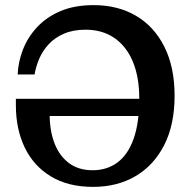

<svg xmlns="http://www.w3.org/2000/svg" viewBox="-20 -717 744 750"><path d="M346 -697Q440 -697 511 -655.5Q582 -614 622 -534.5Q662 -455 662 -343Q662 -230 621.5 -150.5Q581 -71 509.5 -29Q438 13 344 13L342 -52Q398 -52 439 -82.5Q480 -113 502 -175Q524 -237 524 -332Q524 -416 499 -476Q474 -536 427 -568.5Q380 -601 314 -601Q266 -601 230 -585.5Q194 -570 170 -544Q146 -518 133 -487Q120 -456 115 -426H49Q51 -475 69.5 -523Q88 -571 124.5 -610.5Q161 -650 216 -673.5Q271 -697 346 -697ZM595 -331V-264H174L42 -306V-331ZM174 -264Q175 -202 194 -154.5Q213 -107 250 -79.5Q287 -52 342 -52L344 13Q246 13 178.5 -28Q111 -69 76.5 -141Q42 -213 42 -306Z"/></svg>

Font: Montagu Slab 120pt Medium
Style: Regular
Weight: 500
Designer: Florian Karsten
Foundry: Florian Karsten
Version: Version 1.000